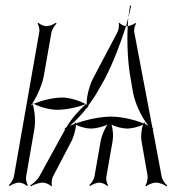

<svg xmlns="http://www.w3.org/2000/svg" viewBox="-20 -642 617 675"><path d="M11 9 14 12C20 7 36 0 47 0C57 0 71 7 75 12L78 9C74 4 70 -11 72 -22L101 -189C105 -213 103 -251 95 -275L89 -272C90 -274 92 -276 94 -279L93 -280L94 -279C112 -306 129 -347 134 -375L161 -529C163 -539 173 -554 179 -559L176 -562C170 -557 154 -550 144 -550C133 -550 119 -557 115 -562L112 -559C116 -554 120 -539 118 -529L29 -22C27 -11 17 4 11 9ZM423 -550H429L431 -580ZM437 -622C435 -610 433 -595 431 -580C435 -595 439 -610 441 -622ZM86 10 89 13C98 7 117 0 131 0C140 0 156 7 160 13L163 10C160 5 162 -14 167 -23L233 -149C239 -162 247 -189 247 -204C259 -196 285 -190 299 -190C315 -190 342 -196 358 -204C347 -189 337 -163 334 -147L312 -21C310 -11 300 4 294 9L297 12C303 7 319 0 329 0C339 0 353 7 357 12L360 9C356 4 352 -11 354 -21L376 -147C379 -163 377 -189 372 -204C386 -196 411 -190 428 -190C441 -190 469 -196 483 -204C477 -189 475 -162 477 -149L499 -23C500 -14 496 5 491 10L494 13C500 7 518 0 528 0C541 0 558 7 565 13L568 10C560 4 550 -10 548 -23L517 -188L519 -190C518 -191 517 -191 516 -192L452 -529C450 -537 454 -554 459 -559L456 -561C451 -557 437 -551 429 -550C426 -490 429 -419 440 -362L447 -320C454 -280 478 -228 502 -200C497 -202 494 -205 488 -207C489 -208 490 -208 490 -209L487 -212C486 -211 485 -209 485 -208C451 -222 406 -232 370 -232C334 -232 285 -222 247 -208C247 -209 246 -211 245 -212L242 -209C242 -208 243 -208 244 -207C238 -205 231 -202 226 -200C245 -216 268 -240 287 -265L288 -264L291 -267C291 -268 290 -268 289 -269C302 -286 314 -304 323 -320L347 -362C377 -419 404 -490 423 -550C415 -551 403 -557 400 -562L397 -559C400 -554 397 -537 393 -529L307 -366C296 -345 284 -304 285 -279L283 -277L285 -278V-273L282 -276C258 -255 229 -222 213 -194C211 -193 209 -191 207 -190L208 -187L210 -189L119 -23C112 -10 96 4 86 10ZM282 -276 283 -277C282 -277 283 -277 282 -276ZM99 -277C121 -265 156 -256 181 -256C210 -256 252 -264 281 -276C261 -288 223 -299 201 -299H197C170 -299 128 -290 99 -277ZM94 -279C95 -278 94 -276 95 -275C96 -276 98 -276 99 -277C97 -278 96 -278 94 -279Z"/></svg>

Font: Armata Saber
Style: RgIta
Weight: 400
Designer: Jasper
Foundry: Cannot Into Space Fonts
Version: Version 0.970